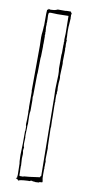

<svg xmlns="http://www.w3.org/2000/svg" viewBox="-87 -758 375 825"><g transform="rotate(10 100.5 -345.5)"><path d="M96 25H105Q108 22 114 22Q115 23 116 23Q117 23 118.5 23.5Q120 24 122 24H123Q129 24 130 25L146 24V22L159 21L160 17Q158 8 157.5 3Q157 -2 157 -13V-34Q157 -37 158 -38L157 -41Q157 -55 158 -56H157L158 -69L156 -79L157 -129Q156 -130 156 -135L154 -214Q154 -218 155 -219L154 -248Q154 -252 154 -269Q154 -286 153 -317H154L153 -319V-325Q153 -327 153.5 -328.5Q154 -330 154 -331Q153 -332 153 -343V-356Q153 -362 155 -368H154V-372Q154 -374 154.5 -375Q155 -376 155 -378L154 -392Q154 -400 154.5 -412Q155 -424 156 -428V-437Q155 -438 155 -445L157 -496Q157 -499 156.5 -501Q156 -503 156 -505L157 -557Q156 -558 156 -567H157L156 -578Q156 -580 156 -585.5Q156 -591 157 -600Q155 -600 155 -601V-615V-618Q155 -621 154.5 -623.5Q154 -626 154 -637Q154 -663 155 -665L157 -696Q156 -698 156 -702H157L156 -708L158 -716Q156 -716 155 -719Q154 -722 153 -723H141Q132 -723 129 -722H96Q88 -718 80.5 -717Q73 -716 68 -716H61V-717Q60 -718 58 -718V-719Q57 -719 57 -717L55 -714L51 -713Q51 -708 50.5 -704Q50 -700 50 -696V-644Q49 -641 49 -632L48 -619Q47 -612 46.5 -605.5Q46 -599 46 -592Q46 -583 46.5 -574Q47 -565 47 -556L46 -357Q47 -357 47 -355V-289Q48 -284 47.5 -276Q47 -268 48 -263V-237Q48 -230 47.5 -225Q47 -220 47 -213Q47 -207 49 -204V-184H48V-131Q48 -114 47 -97Q46 -80 47 -63Q47 -57 47.5 -51.5Q48 -46 49 -41L50 8H49L50 10Q50 13 49 13V12V14Q49 17 50 18Q48 18 47 21L44 24Q51 24 54 29L57 32Q57 27 96 25ZM54 -156Q53 -157 53 -169L54 -197V-206Q54 -213 55 -215Q55 -222 54.5 -232Q54 -242 54 -252Q54 -258 54.5 -263.5Q55 -269 56 -274V-320L55 -331V-334L56 -340L57 -425Q57 -435 58 -438L59 -504L60 -511L61 -558Q61 -560 60 -560Q61 -561 61 -569V-577V-599Q61 -600 60 -601Q60 -601 61 -603Q60 -603 60 -604L61 -607Q61 -614 60 -615L61 -618L59 -640L60 -646H59Q59 -648 59.5 -649Q60 -650 60 -651Q60 -653 59.5 -653Q59 -653 59 -654L60 -661Q60 -667 59 -668H60Q60 -673 59.5 -678.5Q59 -684 59 -689Q59 -699 61 -701Q63 -703 69 -703Q77 -703 84.5 -702.5Q92 -702 98 -702Q114 -702 123 -702.5Q132 -703 146 -703Q146 -685 146.5 -668Q147 -651 147 -633V-625Q147 -619 146.5 -612.5Q146 -606 146 -600L147 -591Q146 -589 146 -585H147Q146 -584 146 -583Q146 -581 147 -580Q146 -579 146 -578V-541Q145 -537 145 -532Q145 -527 145 -522V-473Q146 -467 146.5 -460Q147 -453 147 -445Q147 -431 146 -416.5Q145 -402 145 -388V-379L146 -350L150 -4Q150 -5 149 -5Q147 -5 146 1Q118 5 102 7Q86 9 81 9H79Q76 9 74 11H59Q57 9 57 7V-13L55 -15L57 -16L56 -26H57Q57 -28 56.5 -29Q56 -30 56 -31L57 -33L55 -65L56 -84Q56 -87 55.5 -90.5Q55 -94 54 -99Q54 -100 54.5 -103.5Q55 -107 56 -114L54 -118L53 -129Z"/></g></svg>

Font: Londrina Sketch
Style: Regular
Weight: 400
Designer: Marcelo Magalhaes
Foundry: Marcelo Magalhães
Version: Version 1.002